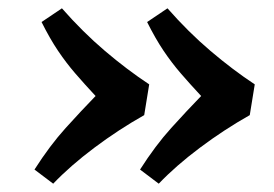

<svg xmlns="http://www.w3.org/2000/svg" viewBox="-20 -495 660 462"><path d="M63 -87Q100 -145 138 -187Q176 -229 210 -264Q183 -293 161 -318.5Q139 -344 119.5 -373Q100 -402 80 -442L129 -475Q179 -418 232.5 -372.5Q286 -327 339 -292L327 -218Q265 -183 207 -139.5Q149 -96 108 -53ZM317 -87Q354 -145 392 -187Q430 -229 464 -264Q437 -293 415 -318.5Q393 -344 373.5 -373Q354 -402 334 -442L383 -475Q433 -418 486.5 -372.5Q540 -327 593 -292L581 -218Q519 -183 461 -139.5Q403 -96 362 -53Z"/></svg>

Font: Literata 7pt SemiBold
Style: Italic
Weight: 600
Italic angle: -2°
Designer: Latin by Veronika Burian and Jose Scaglione. Greek by Irene Vlachou. Cyrillic by Vera Evstafieva
Foundry: TypeTogether
Version: Version 3.002